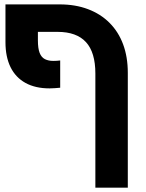

<svg xmlns="http://www.w3.org/2000/svg" viewBox="-20 -622 672 882"><path d="M418.1 240V-284.2Q418.1 -381.3 375 -428.4Q331.8 -475.6 244.6 -475.6H5.1V-601.8H254.6Q326.5 -601.8 384.5 -579.8Q442.4 -557.9 483.3 -516.9Q524.2 -475.9 545.7 -418Q567.1 -360.1 567.1 -287.2V240ZM207.6 -216Q142.7 -216 97.3 -240.9Q51.9 -265.9 28.5 -313.3Q5.1 -360.8 5.1 -428.6V-601.8H154.1V-436.6Q154.1 -399.6 162.1 -379Q170.2 -358.4 186.3 -350.3Q202.4 -342.2 224.5 -342.2Q232.5 -342.2 241 -342.7Q249.5 -343.2 256.5 -344.2V-219Q245.5 -218 232 -217Q218.5 -216 207.6 -216Z"/></svg>

Font: Noto Sans Hebrew
Style: Regular
Weight: 400
Designer: Monotype Design Team
Foundry: Monotype Imaging Inc.
Version: Version 2.003;January 10, 2023;FontCreator 14.0.0.2877 64-bi